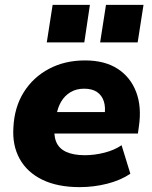

<svg xmlns="http://www.w3.org/2000/svg" viewBox="-20 -757 624 788"><path d="M307 11Q216 11 153.5 -19.5Q91 -50 60.5 -105.5Q30 -161 35 -234Q39 -317 77.5 -378.5Q116 -440 181 -474.5Q246 -509 329 -509Q410 -509 463 -474.5Q516 -440 539 -379Q562 -318 550 -238L546 -209H180L193 -297H423L409 -284Q414 -317 406 -341.5Q398 -366 378 -379.5Q358 -393 325 -393Q293 -393 269 -378.5Q245 -364 230.5 -339Q216 -314 211 -281L205 -247Q199 -205 210 -176.5Q221 -148 251 -134Q281 -120 328 -120Q368 -120 409 -130.5Q450 -141 479 -161L515 -44Q475 -17 420 -3Q365 11 307 11ZM391 -583 415 -737H569L545 -583ZM172 -583 196 -737H349L326 -583Z"/></svg>

Font: Nunito Sans 10pt Black
Style: Italic
Weight: 900
Italic angle: -9°
Designer: Vernon Adams
Foundry: Vernon Adams
Version: Version 3.101;gftools[0.9.27]